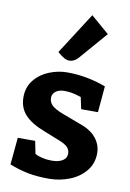

<svg xmlns="http://www.w3.org/2000/svg" viewBox="-89 -837 611 902"><g transform="rotate(10 217.0 -386.0)"><path d="M32 -154H115L127 -94Q140 -86 161.5 -81Q183 -76 207 -76Q240 -76 259 -88Q278 -100 278 -121Q278 -139 266.5 -151.5Q255 -164 227 -175L152 -205Q86 -230 55.5 -263.5Q25 -297 25 -347Q25 -395 52.5 -429Q80 -463 122.5 -480Q165 -497 208 -497Q302 -497 393 -463L382 -338H302L290 -394Q286 -395 272 -399.5Q258 -404 242.5 -406.5Q227 -409 210 -409Q184 -409 168.5 -397Q153 -385 153 -367Q153 -346 168 -331Q183 -316 223 -301L311 -268Q362 -250 387 -218Q412 -186 412 -147Q412 -98 383 -62.5Q354 -27 307 -8.5Q260 10 209 10Q152 10 108.5 1.5Q65 -7 20 -25ZM150 -584 277 -782 364 -707 247 -572Q229 -553 206 -553Q184 -553 150 -584Z"/></g></svg>

Font: Enriqueta
Style: Bold
Weight: 700
Designer: Viviana Monsalve, Gustavo Ibarra
Foundry: 72Puntos
Version: Version 2.000